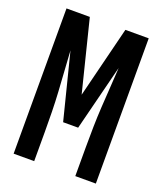

<svg xmlns="http://www.w3.org/2000/svg" viewBox="-136 -824 772 913"><g transform="rotate(20 250.0 -367.5)"><path d="M42 0V-735H160L250 -374L340 -735H458V0H354V-147Q354 -198 355 -249Q356 -300 359 -350.5Q362 -401 365.5 -452Q369 -503 372 -554L288 -221H212L128 -554Q131 -503 134.5 -452Q138 -401 141 -350.5Q144 -300 145 -249Q146 -198 146 -147V0Z"/></g></svg>

Font: Iosevka Fixed
Style: Bold
Weight: 700
Monospace: yes
Designer: Belleve Invis
Foundry: Belleve Invis
Version: Version 32.3.0